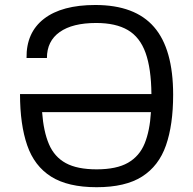

<svg xmlns="http://www.w3.org/2000/svg" viewBox="-20 -739 782 777"><path d="M680.7 -355.5Q680.7 -233.9 651.6 -150.6Q622.6 -67.4 554.9 -24.4Q487.3 18.6 371.1 18.6Q254.9 18.6 187 -24.2Q119.1 -66.9 90.1 -150.9Q61 -234.9 61 -358.4H592.8Q591.8 -461.9 569.1 -525.1Q546.4 -588.4 497.6 -617.2Q448.7 -646 369.1 -646Q273.4 -646 221.7 -609.4Q169.9 -572.8 169.9 -504.4H87.4Q85.9 -607.4 158.2 -663.1Q230.5 -718.8 365.7 -718.8Q526.4 -718.8 603.5 -629.6Q680.7 -540.5 680.7 -355.5ZM371.1 -53.7Q451.7 -53.7 498 -80.3Q544.4 -106.9 565.4 -158.4Q586.4 -210 590.8 -285.2H150.4Q156.2 -206.5 178.2 -155.3Q200.2 -104 246.3 -78.9Q292.5 -53.7 371.1 -53.7Z"/></svg>

Font: Metrophobic
Style: Regular
Weight: 400
Designer: Vernon Adams
Foundry: Vernon Adams
Version: Version 3.200; ttfautohint (v1.8.4.7-5d5b);gftools[0.9.23]